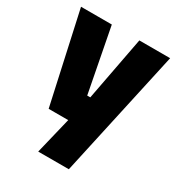

<svg xmlns="http://www.w3.org/2000/svg" viewBox="-169 -608 848 918"><g transform="rotate(30 255.5 -149.0)"><path d="M228 0H120L10 -500H180L248 -147H265L332 -500H502L348 202H179Z"/></g></svg>

Font: Cairo Black
Style: Regular
Weight: 900
Designer: Mohamed Gaber, the designers of Titillium
Foundry: Kief Type Foundry
Version: Version 2.009; ttfautohint (v1.5.33-1714) -l 8 -r 50 -G 200 